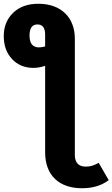

<svg xmlns="http://www.w3.org/2000/svg" viewBox="-57 -779 598 1021"><path d="M468 87C439 102 425 107 398 107C362 107 341 86 341 46V-573C341 -686 268 -759 147 -759C91 -759 46 -743 13 -711C-20 -679 -37 -638 -37 -587C-37 -536 -22 -496 7 -465C36 -434 74 -418 121 -418C142 -418 162 -422 183 -429V31C183 155 259 222 379 222C436 222 483 208 521 179ZM150 -527C117 -527 100 -548 100 -590C100 -629 114 -649 142 -649C169 -649 183 -631 183 -596V-532C171 -529 160 -527 150 -527Z"/></svg>

Font: Fira Sans
Style: Bold
Weight: 700
Designer: Carrois Corporate & Edenspiekermann AG
Foundry: Carrois Corporate GbR & Edenspiekermann AG
Version: Version 4.203